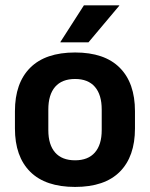

<svg xmlns="http://www.w3.org/2000/svg" viewBox="-20 -706 577 739"><path d="M269 13.5Q155 13.5 96.2 -45Q37.5 -103.5 37.5 -211.5V-278Q37.5 -386.5 96.2 -445.2Q155 -504 269 -504Q382.5 -504 441 -445.2Q499.5 -386.5 499.5 -278V-211.5Q499.5 -103.5 441.2 -45Q383 13.5 269 13.5ZM269 -89Q319 -89 345.2 -119Q371.5 -149 371.5 -205V-284.5Q371.5 -341.5 345.2 -371.8Q319 -402 269 -402Q218.5 -402 192.2 -371.8Q166 -341.5 166 -284.5V-205Q166 -149 192.2 -119Q218.5 -89 269 -89ZM212.5 -544.5 303 -685.5H439V-684L320.5 -543H212.5Z"/></svg>

Font: Anek Devanagari SemiBold
Style: Regular
Weight: 600
Designer: Kailash Malviya (Devanagari) & Yesha Goshar (Latin)
Foundry: Ek Type
Version: Version 1.003